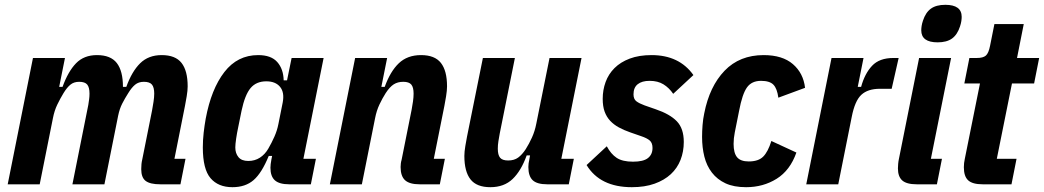

<svg xmlns="http://www.w3.org/2000/svg" viewBox="-20 -766 4339 798"><path d="M12 0 117 -525H250L226 -405H240Q263 -469 296 -503Q329 -537 383 -537Q440 -537 465.5 -504Q491 -471 491 -405H505Q528 -469 562.5 -503Q597 -537 652 -537Q709 -537 734.5 -504.5Q760 -472 760 -407Q760 -390 756 -366Q752 -342 749 -327L705 -106H751L730 0H646Q604 0 585.5 -14Q567 -28 567 -63Q567 -74 568 -84Q569 -94 571 -102L612 -307Q615 -323 618 -342.5Q621 -362 621 -377Q621 -403 611.5 -414.5Q602 -426 578 -426Q556 -426 541.5 -414Q527 -402 513 -379Q499 -357 488 -335.5Q477 -314 471 -285L414 0H281L347 -330Q349 -343 350.5 -354Q352 -365 352 -377Q352 -403 342.5 -414.5Q333 -426 309 -426Q287 -426 272.5 -414Q258 -402 244 -379Q230 -356 218 -331Q206 -306 200 -275L145 0Z M1182 0Q1141 0 1122.5 -16.5Q1104 -33 1104 -69Q1104 -77 1105 -84Q1106 -91 1108 -103L1111 -118H1097Q1068 -47 1034 -17.5Q1000 12 946 12Q887 12 855 -25.5Q823 -63 823 -153Q823 -184 826.5 -214.5Q830 -245 835 -273Q858 -396 912.5 -466.5Q967 -537 1053 -537Q1107 -537 1132.5 -508Q1158 -479 1159 -432H1173L1192 -525H1325L1241 -106H1293L1272 0ZM1012 -97Q1039 -97 1060 -110.5Q1081 -124 1095 -148Q1109 -172 1120.5 -198Q1132 -224 1137 -250L1155 -340Q1163 -382 1144 -405Q1125 -428 1087 -428Q1045 -428 1021.5 -400Q998 -372 984 -306L970 -237Q965 -214 961.5 -190Q958 -166 958 -153Q958 -129 971 -113Q984 -97 1012 -97Z M1351 0 1456 -525H1589L1565 -405H1579Q1602 -469 1637.5 -503Q1673 -537 1730 -537Q1787 -537 1812.5 -504.5Q1838 -472 1838 -407Q1838 -390 1834 -365.5Q1830 -341 1827 -326L1783 -106H1829L1808 0H1724Q1682 0 1663.5 -17Q1645 -34 1645 -72Q1645 -79 1646 -87Q1647 -95 1649 -101L1691 -311Q1694 -327 1696.5 -344.5Q1699 -362 1699 -377Q1699 -403 1689.5 -414.5Q1680 -426 1656 -426Q1633 -426 1616.5 -415.5Q1600 -405 1583 -379Q1569 -357 1557 -331.5Q1545 -306 1539 -275L1484 0Z M2120 -525 2057 -211Q2054 -195 2051.5 -179Q2049 -163 2049 -148Q2049 -122 2058.5 -110.5Q2068 -99 2092 -99Q2117 -99 2133.5 -111Q2150 -123 2165 -146Q2179 -168 2191 -194.5Q2203 -221 2209 -252L2264 -525H2397L2313 -106H2365L2344 0H2254Q2212 0 2194 -17Q2176 -34 2176 -72Q2176 -79 2177 -87Q2178 -95 2180 -103L2183 -120H2169Q2146 -56 2110.5 -22Q2075 12 2018 12Q1961 12 1935.5 -20.5Q1910 -53 1910 -118Q1910 -135 1914 -159Q1918 -183 1921 -198L1987 -525Z M2606 12Q2474 12 2418 -80L2502 -158Q2519 -126 2543 -110Q2567 -94 2611 -94Q2654 -94 2673 -109Q2692 -124 2692 -151Q2692 -172 2680.5 -182Q2669 -192 2645 -200L2599 -216Q2573 -225 2552 -236.5Q2531 -248 2516 -264Q2501 -280 2493 -302Q2485 -324 2485 -355Q2485 -392 2497 -425Q2509 -458 2534 -483Q2559 -508 2597.5 -522.5Q2636 -537 2688 -537Q2803 -537 2862 -454L2778 -376Q2761 -401 2737.5 -415.5Q2714 -430 2680 -430Q2648 -430 2630.5 -416Q2613 -402 2613 -374Q2613 -354 2625 -345Q2637 -336 2659 -328L2705 -312Q2764 -292 2793 -262Q2822 -232 2822 -176Q2822 -136 2808.5 -101.5Q2795 -67 2768 -42Q2741 -17 2700.5 -2.5Q2660 12 2606 12Z M3081 12Q3030 12 2995.5 -4Q2961 -20 2939 -48.5Q2917 -77 2907.5 -115Q2898 -153 2898 -197Q2898 -220 2900 -246Q2902 -272 2907 -295Q2929 -407 2991.5 -472Q3054 -537 3154 -537Q3232 -537 3275.5 -499.5Q3319 -462 3326 -401L3215 -360Q3210 -398 3194.5 -414Q3179 -430 3143 -430Q3104 -430 3084.5 -402.5Q3065 -375 3052 -306L3034 -216Q3029 -191 3029 -168Q3029 -130 3043.5 -112.5Q3058 -95 3092 -95Q3132 -95 3152 -115Q3172 -135 3186 -180L3290 -132Q3264 -58 3208 -23Q3152 12 3081 12Z M3331 0 3436 -525H3569L3545 -405H3559Q3574 -460 3604.5 -492.5Q3635 -525 3693 -525H3715L3686 -397H3637Q3587 -397 3560 -372Q3533 -347 3520 -280L3464 0Z M3877 -590Q3809 -590 3809 -640Q3809 -648 3810.5 -658Q3812 -668 3816 -680Q3827 -714 3849 -730Q3871 -746 3909 -746Q3977 -746 3977 -696Q3977 -688 3975.5 -678Q3974 -668 3970 -656Q3959 -622 3937 -606Q3915 -590 3877 -590ZM3790 0Q3748 0 3730 -16Q3712 -32 3712 -66Q3712 -74 3713 -85Q3714 -96 3716 -105L3800 -525H3933L3849 -106H3895L3874 0Z M4064 0Q4022 0 4004 -16.5Q3986 -33 3986 -71Q3986 -79 3987 -88.5Q3988 -98 3990 -106L4053 -419H3988L4009 -525H4040Q4066 -525 4077.5 -535Q4089 -545 4095 -576L4113 -666H4235L4207 -525H4299L4278 -419H4186L4123 -106H4205L4184 0Z"/></svg>

Font: IBM Plex Sans Cond
Style: Bold Italic
Weight: 700
Width: 3
Italic angle: -11°
Designer: Mike Abbink, Paul van der Laan, Pieter van Rosmalen
Foundry: Bold Monday
Version: Version 1.3